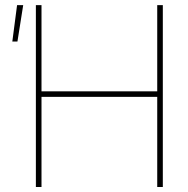

<svg xmlns="http://www.w3.org/2000/svg" viewBox="-20 -748 753 768"><path d="M123.5 0V-727.5H146V-382.8H608.9V-727.5H631.3V0H608.9V-360.4H146V0ZM29.3 -582 48.3 -727.5H72.8L49.8 -582Z"/></svg>

Font: Inter Display Thin
Style: Regular
Weight: 100
Designer: Rasmus Andersson
Foundry: rsms
Version: Version 4.000;git-a52131595